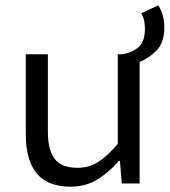

<svg xmlns="http://www.w3.org/2000/svg" viewBox="-20 -690 640 722"><path d="M246 12Q159 12 118 -38Q77 -88 77 -184V-486H160V-195Q160 -126 185.5 -92.5Q211 -59 272 -59Q314 -59 348.5 -80.5Q383 -102 423 -149V-486H439Q475 -491 500 -512Q525 -533 525 -582Q525 -597 522 -612.5Q519 -628 511 -640L575 -670Q586 -654 592 -632.5Q598 -611 598 -588Q598 -530 569 -500.5Q540 -471 505 -457V0H438L431 -85H427Q390 -42 346 -15Q302 12 246 12Z"/></svg>

Font: SauceCodePro NFM
Style: Regular
Weight: 400
Monospace: yes
Designer: Paul D. Hunt, Teo Tuominen
Foundry: Adobe
Version: Version 2.042;hotconv 1.1.0;makeotfexe 2.6.0;Nerd Fonts 3.3.